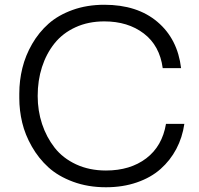

<svg xmlns="http://www.w3.org/2000/svg" viewBox="-20 -769 834 806"><path d="M424.8 17.1Q349.1 17.1 286.6 -6.1Q224.1 -29.3 183.1 -66.7Q142.1 -104 113.8 -153.6Q85.4 -203.1 73.2 -254.2Q61 -305.2 61 -356.9V-376Q61 -431.2 74 -483.6Q86.9 -536.1 115 -584.7Q143.1 -633.3 183.8 -669.4Q224.6 -705.6 284.9 -727.3Q345.2 -749 418 -749Q556.2 -749 640.9 -677.2Q725.6 -605.5 740.2 -482.9H663.1Q650.4 -577.6 583.7 -628.4Q517.1 -679.2 418 -679.2Q350.6 -679.2 296.9 -654.5Q243.2 -629.9 208.7 -586.7Q174.3 -543.5 156.2 -487.3Q138.2 -431.2 138.2 -366.2Q138.2 -304.2 156.5 -248.8Q174.8 -193.4 209.2 -149.2Q243.7 -105 299.3 -79.1Q355 -53.2 424.8 -53.2Q526.4 -53.2 593.8 -104.2Q661.1 -155.3 676.8 -249H753.9Q745.6 -191.9 720.2 -143.8Q694.8 -95.7 654.1 -59.6Q613.3 -23.4 554.4 -3.2Q495.6 17.1 424.8 17.1Z"/></svg>

Font: Sora Light
Style: Regular
Weight: 300
Designer: Jonathan Barnbrook, Julián Moncada
Foundry: Barnbrook Fonts
Version: Version 2.000